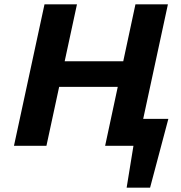

<svg xmlns="http://www.w3.org/2000/svg" viewBox="-20 -678 841 893"><path d="M599 0 625 -125H763L673 0ZM569 195 621 -125H763L678 195ZM469 0 610 -658H761L619 0ZM45 0 187 -658H338L196 0ZM148 -274 174 -393H644L619 -274Z"/></svg>

Font: Ysabeau Infant ExtraBold
Style: Italic
Weight: 800
Italic angle: -12°
Designer: Christian Thalmann (Catharsis Fonts)
Version: Version 2.001;gftools[0.9.30]; featfreeze: ss01,ss02,lnum